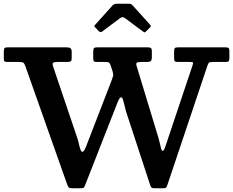

<svg xmlns="http://www.w3.org/2000/svg" viewBox="-22 -1005 1256 1035"><path d="M441.5 -214 578.5 -568.5Q584.5 -583.5 587.2 -593.8Q590 -604 585 -620.5L573.5 -654.5Q570 -665 565.2 -668Q560.5 -671 547.5 -671H499.5Q486 -671 483.2 -675.5Q480.5 -680 480.5 -693.5V-723.5Q480.5 -741 484.5 -745.5Q488.5 -750 505 -750H772Q784 -750 790.2 -746.8Q796.5 -743.5 796.5 -730.5V-696.5Q796.5 -680 790.2 -675.5Q784 -671 768 -671H740Q720.5 -671 715.2 -666.8Q710 -662.5 715 -647.5L833 -259Q837 -246 840.2 -230Q843.5 -214 846.8 -202.8Q850 -191.5 854 -191.5Q857.5 -191.5 861.2 -196.5Q865 -201.5 870 -217L1015 -650Q1019.5 -663.5 1019 -667.2Q1018.5 -671 999 -671H938Q924 -671 920.2 -675.2Q916.5 -679.5 916.5 -694.5V-724Q916.5 -740.5 920 -745.2Q923.5 -750 940 -750H1188Q1203.5 -750 1209 -747Q1214.5 -744 1214.5 -728.5V-692.5Q1214.5 -678 1210.2 -674.5Q1206 -671 1191.5 -671H1125.5Q1107.5 -671 1103.8 -666.5Q1100 -662 1095.5 -649L879.5 -5.5Q875.5 5.5 871.5 7.8Q867.5 10 853 10H814Q798 10 794.2 5.8Q790.5 1.5 786.5 -10.5L659.5 -397.5Q654.5 -413 650.2 -432.5Q646 -452 641.5 -466.2Q637 -480.5 630.5 -480.5Q623 -480.5 612.5 -455L438.5 -11Q434 1 430.5 5.5Q427 10 408.5 10H371Q354 10 349 5.5Q344 1 340 -11L114.5 -649Q109.5 -663 103.5 -667Q97.5 -671 78.5 -671H20Q6 -671 2.2 -674.2Q-1.5 -677.5 -1.5 -691V-726Q-1.5 -742 3 -746Q7.5 -750 23 -750H335Q350.5 -750 357.5 -745.2Q364.5 -740.5 364.5 -724V-692.5Q364.5 -678 359.5 -674.5Q354.5 -671 341 -671H287.5Q268 -671 263.8 -666.2Q259.5 -661.5 264 -647.5L393.5 -264.5Q399 -249 403 -230.8Q407 -212.5 411.5 -199.5Q416 -186.5 422 -186.5Q430.5 -186.5 441.5 -214ZM510 -837.5 492 -856.5Q486.5 -862 486.2 -864Q486 -866 491.5 -872L585.5 -976.5Q593 -985 612 -985H669.5Q679.5 -985 683.8 -983Q688 -981 692.5 -976.5L788.5 -870Q794 -864.5 787.5 -858L765 -835.5Q759.5 -830 757.5 -830.2Q755.5 -830.5 749 -835L651.5 -907.5Q638.5 -917 626.5 -908L528 -834.5Q519.5 -828 510 -837.5Z"/></svg>

Font: Besley SemiBold
Style: Regular
Weight: 600
Designer: Owen Earl
Foundry: indestructible type*
Version: Version 2.001; ttfautohint (v1.8.3)